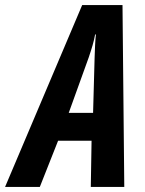

<svg xmlns="http://www.w3.org/2000/svg" viewBox="-82 -737 572 757"><path d="M-62 0H75L147 -182H279L276 0H408L401 -717H242ZM189 -292 268 -511C279 -544 288 -572 293 -601H296C293 -570 292 -541 291 -509L285 -292Z"/></svg>

Font: Noto Sans ExtraCondensed
Style: Bold Italic
Weight: 700
Width: 2
Italic angle: -12°
Designer: Monotype Design Team
Foundry: Monotype Imaging Inc.
Version: Version 2.013